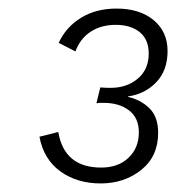

<svg xmlns="http://www.w3.org/2000/svg" viewBox="-20 -730 411 448"><path d="M215 -302Q160 -302 121 -330Q82 -358 72 -411L116 -422Q130 -339 216 -339Q256 -339 280 -362Q304 -385 304 -421Q304 -455 281 -472.5Q258 -490 222 -490Q219 -490 214.5 -490Q210 -490 205 -489L214 -526Q226 -525 238 -525Q276 -525 301.5 -546.5Q327 -568 327 -605Q327 -638 306 -655Q285 -672 250 -672Q216 -672 191.5 -656Q167 -640 156 -610L117 -630Q134 -667 169 -688.5Q204 -710 252 -710Q306 -710 338.5 -683Q371 -656 371 -611Q371 -566 345 -538.5Q319 -511 279 -505L278 -504Q307 -498 328 -478Q349 -458 349 -420Q349 -365 309.5 -333.5Q270 -302 215 -302Z"/></svg>

Font: Prodigy Sans Light
Style: Italic
Weight: 300
Italic angle: -13°
Designer: Wei Huang
Foundry: Wei Huang
Version: Version 1.003; ttfautohint (v1.8.3)